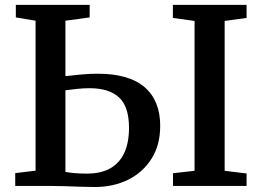

<svg xmlns="http://www.w3.org/2000/svg" viewBox="-20 -763 1075 788"><path d="M369.5 4.5Q346.5 4.5 314.5 3.5Q282.5 2.5 248.5 1.2Q214.5 0 184 0H42.5V-52.5L126 -62.5V-678L45 -691.5V-743H348V-691.5L248.5 -678V-450.5Q278 -454 312.5 -457.2Q347 -460.5 380 -460.5Q509.5 -460.5 573.5 -405.2Q637.5 -350 637.5 -246.5Q637.5 -168 602 -111.8Q566.5 -55.5 506 -25.5Q445.5 4.5 369.5 4.5ZM336.5 -50.5Q394.5 -50.5 432.8 -72.2Q471 -94 490.2 -136Q509.5 -178 509.5 -238Q509.5 -325.5 468.5 -363.2Q427.5 -401 348 -401Q323 -401 296.8 -398.2Q270.5 -395.5 248.5 -392.5V-57.5Q262.5 -54.5 285.5 -52.5Q308.5 -50.5 336.5 -50.5ZM778.5 -62V-677L689.5 -689.5V-743H992V-689.5L902 -677V-62L992 -51V0H690V-52Z"/></svg>

Font: Merriweather 24pt SemiBold
Style: Regular
Weight: 600
Designer: Eben Sorkin
Foundry: Eben Sorkin
Version: Version 2.100